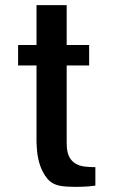

<svg xmlns="http://www.w3.org/2000/svg" viewBox="-20 -727 448 752"><path d="M241.2 -167Q241.2 -133.8 250 -115.2Q258.8 -96.7 274.9 -86.9Q291 -77.1 311 -74.7Q331.1 -72.3 353.5 -72.3V0Q340.8 2 328.1 2.9Q317.4 3.9 302.2 4.4Q287.1 4.9 272.5 4.9Q257.8 4.9 242.7 3.9Q227.5 2.9 216.8 1Q183.6 -4.9 165 -27.8Q146.5 -50.8 137.2 -78.6Q127.9 -106.4 125.5 -132.8Q123 -159.2 123 -173.8V-470.7H50.8V-550.8H123V-707H241.2V-550.8H329.1V-470.7H241.2Z"/></svg>

Font: Allerta
Style: Stencil
Weight: 400
Designer: Matt McInerney
Foundry: Matt McInerney
Version: Version 1.0